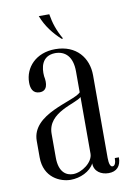

<svg xmlns="http://www.w3.org/2000/svg" viewBox="-76 -685 501 738"><g transform="rotate(-10 174.5 -315.5)"><path d="M199 -535H205C184 -572 175 -600 169 -636H128C144 -594 169 -563 199 -535ZM47 -391C47 -370 53 -347 81 -347C111 -347 114 -376 108 -405C105 -438 112 -484 165 -485C204 -485 232 -460 232 -402V-320C202 -289 37 -271 37 -165V-101C37 -21 100 5 140 5C177 5 217 -13 232 -43C232 -11 259 5 288 5C319 5 337 -13 337 -48H321C321 -29 316 -18 307 -18C299 -18 294 -30 294 -53V-376C294 -444 250 -500 168 -500C92 -500 47 -449 47 -391ZM232 -302V-81C232 -47 187 -15 153 -15C127 -15 98 -31 98 -89V-182C98 -267 211 -280 232 -302Z"/></g></svg>

Font: Emberly
Style: Regular
Weight: 400
Designer: Rajesh Rajput
Foundry: Rajesh Rajput
Version: Version 1.000